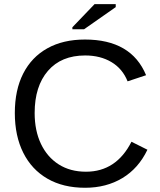

<svg xmlns="http://www.w3.org/2000/svg" viewBox="-20 -887 762 917"><path d="M390.6 -66.9Q535.2 -66.9 607.9 -210L684.1 -171.9Q641.6 -83 564.7 -36.6Q487.8 9.8 386.2 9.8Q281.7 9.8 206.5 -33.7Q131.3 -77.1 91.1 -157.5Q50.8 -237.8 50.8 -347.2Q50.8 -457 90.8 -535.6Q130.9 -614.3 206.1 -656.2Q281.2 -698.2 385.7 -698.2Q607.4 -698.2 677.7 -527.8L589.4 -498.5Q565.4 -558.6 512.5 -590.3Q459.5 -622.1 386.7 -622.1Q272.5 -622.1 209 -548.6Q145.5 -475.1 145.5 -347.2Q145.5 -263.2 175.5 -200Q205.6 -136.7 260.5 -101.8Q315.4 -66.9 390.6 -66.9ZM532.7 -853 381.3 -747.1H325.7V-756.8L431.6 -867.2H532.7Z"/></svg>

Font: Arimo
Style: Regular
Weight: 400
Designer: Steve Matteson
Foundry: Monotype Imaging Inc.
Version: Version 1.33